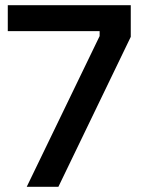

<svg xmlns="http://www.w3.org/2000/svg" viewBox="-20 -720 554 740"><path d="M364 -581V-600H10V-700H484V-578L205 0H83Z"/></svg>

Font: Chakra Petch SemiBold
Style: Regular
Weight: 600
Designer: Katatrad Aksorn Co.,Ltd.
Foundry: Cadson Demak Co.,Ltd.
Version: Version 1.000; ttfautohint (v1.6)